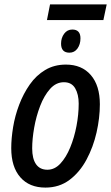

<svg xmlns="http://www.w3.org/2000/svg" viewBox="-20 -841 504 871"><path d="M193 -750 207 -821H464L449 -750ZM295 -602Q257 -602 257 -643Q257 -669 271 -688Q285 -707 308 -707Q345 -707 345 -667Q345 -640 331.5 -621Q318 -602 295 -602ZM186 10Q113 10 72 -37Q31 -84 31 -169Q31 -213 39.5 -264.5Q48 -316 67 -366Q86 -416 115 -457.5Q144 -499 185 -523.5Q226 -548 279 -548Q351 -548 392 -500.5Q433 -453 433 -368Q433 -306 418 -240Q403 -174 372.5 -117Q342 -60 295.5 -25Q249 10 186 10ZM195 -71Q228 -71 254 -99Q280 -127 298.5 -172Q317 -217 327 -269.5Q337 -322 337 -371Q337 -413 321 -440.5Q305 -468 270 -468Q234 -468 207 -437.5Q180 -407 162 -360Q144 -313 135 -261.5Q126 -210 126 -168Q126 -121 143.5 -96Q161 -71 195 -71Z"/></svg>

Font: Noto Sans Condensed Medium
Style: Italic
Weight: 500
Width: 3
Italic angle: -12°
Designer: Monotype Design Team
Foundry: Monotype Imaging Inc.
Version: Version 2.013; ttfautohint (v1.8.4.7-5d5b)